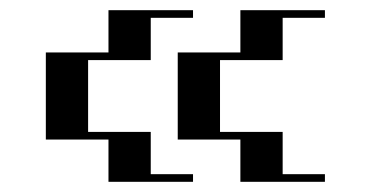

<svg xmlns="http://www.w3.org/2000/svg" viewBox="-20 -474 728 377"><path d="M452 -200H329V-371H452V-454H618V-439H535V-356H412V-215H535V-132H618V-117H452ZM193 -200H70V-371H193V-454H359V-439H276V-356H153V-215H276V-132H359V-117H193Z"/></svg>

Font: Facade Sud
Style: Regular
Weight: 100
Designer: Éléonore Fines
Foundry: Velvetyne Type Foundry
Version: Version 1.001;Glyphs 3.2 (3202)